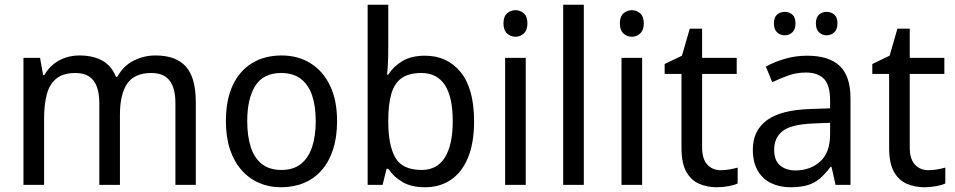

<svg xmlns="http://www.w3.org/2000/svg" viewBox="-20 -780 4029 810"><path d="M636 -546Q722 -546 764 -499.5Q806 -453 806 -349V0H720V-345Q720 -408 695.5 -440Q671 -472 619 -472Q547 -472 516.5 -427Q486 -382 486 -296V0H399V-345Q399 -387 388 -415.5Q377 -444 355 -458Q333 -472 298 -472Q248 -472 219 -449.5Q190 -427 178 -384Q166 -341 166 -278V0H79V-536H149L162 -463H167Q183 -491 206 -509.5Q229 -528 257 -537Q285 -546 315 -546Q373 -546 412 -524Q451 -502 469 -456H475Q500 -502 543.5 -524Q587 -546 636 -546Z M1402 -269Q1402 -202 1385.5 -150.5Q1369 -99 1338 -63Q1307 -27 1263 -8.5Q1219 10 1165 10Q1115 10 1072.5 -8.5Q1030 -27 998.5 -63Q967 -99 950 -150.5Q933 -202 933 -269Q933 -358 961.5 -419.5Q990 -481 1043 -513.5Q1096 -546 1168 -546Q1237 -546 1289.5 -513.5Q1342 -481 1372 -419.5Q1402 -358 1402 -269ZM1023 -269Q1023 -206 1038 -159.5Q1053 -113 1085 -88Q1117 -63 1167 -63Q1217 -63 1249 -88Q1281 -113 1296.5 -159.5Q1312 -206 1312 -269Q1312 -333 1296.5 -378Q1281 -423 1249 -447.5Q1217 -472 1166 -472Q1091 -472 1057 -418Q1023 -364 1023 -269Z M1618 -575Q1618 -541 1616.5 -511.5Q1615 -482 1613 -465H1618Q1639 -499 1677 -522Q1715 -545 1773 -545Q1867 -545 1923.5 -475.5Q1980 -406 1980 -268Q1980 -176 1954 -114Q1928 -52 1881.5 -21Q1835 10 1773 10Q1714 10 1676.5 -13Q1639 -36 1618 -68H1611L1594 0H1531V-760H1618ZM1757 -472Q1705 -472 1674.5 -450.5Q1644 -429 1631 -384.5Q1618 -340 1618 -271V-267Q1618 -168 1647.5 -115.5Q1677 -63 1759 -63Q1824 -63 1857 -116Q1890 -169 1890 -269Q1890 -370 1857 -421Q1824 -472 1757 -472Z M2198 -536V0H2111V-536ZM2155 -737Q2175 -737 2190 -723.5Q2205 -710 2205 -681Q2205 -653 2190 -639Q2175 -625 2155 -625Q2134 -625 2119 -639Q2104 -653 2104 -681Q2104 -710 2119 -723.5Q2134 -737 2155 -737Z M2443 0H2356V-760H2443Z M2689 -536V0H2602V-536ZM2646 -737Q2666 -737 2681 -723.5Q2696 -710 2696 -681Q2696 -653 2681 -639Q2666 -625 2646 -625Q2625 -625 2610 -639Q2595 -653 2595 -681Q2595 -710 2610 -723.5Q2625 -737 2646 -737Z M3020 -62Q3039 -62 3059 -65.5Q3079 -69 3092 -73V-6Q3078 1 3052.5 5.5Q3027 10 3004 10Q2964 10 2930 -4.5Q2896 -19 2875.5 -55Q2855 -91 2855 -156V-468H2784V-510L2857 -545L2890 -659H2942V-536H3088V-468H2942V-158Q2942 -109 2964 -85.5Q2986 -62 3020 -62Z M3385 -545Q3477 -545 3522.5 -502Q3568 -459 3568 -365V0H3505L3488 -76H3484Q3462 -47 3439.5 -27.5Q3417 -8 3387.5 1Q3358 10 3315 10Q3270 10 3234 -7Q3198 -24 3177 -59.5Q3156 -95 3156 -149Q3156 -229 3215 -272.5Q3274 -316 3397 -320L3482 -323V-355Q3482 -422 3455.5 -448Q3429 -474 3380 -474Q3341 -474 3305.5 -461.5Q3270 -449 3238 -433L3211 -499Q3245 -518 3290 -531.5Q3335 -545 3385 -545ZM3409 -259Q3317 -255 3281.5 -227Q3246 -199 3246 -148Q3246 -103 3271 -82Q3296 -61 3336 -61Q3398 -61 3440 -98.5Q3482 -136 3482 -214V-262ZM3245 -681Q3245 -707 3258.5 -718.5Q3272 -730 3291 -730Q3309 -730 3322.5 -718.5Q3336 -707 3336 -681Q3336 -656 3322.5 -643.5Q3309 -631 3291 -631Q3272 -631 3258.5 -643.5Q3245 -656 3245 -681ZM3422 -681Q3422 -707 3435.5 -718.5Q3449 -730 3467 -730Q3486 -730 3499.5 -718.5Q3513 -707 3513 -681Q3513 -656 3499.5 -643.5Q3486 -631 3467 -631Q3449 -631 3435.5 -643.5Q3422 -656 3422 -681Z M3896 -62Q3915 -62 3935 -65.5Q3955 -69 3968 -73V-6Q3954 1 3928.5 5.5Q3903 10 3880 10Q3840 10 3806 -4.5Q3772 -19 3751.5 -55Q3731 -91 3731 -156V-468H3660V-510L3733 -545L3766 -659H3818V-536H3964V-468H3818V-158Q3818 -109 3840 -85.5Q3862 -62 3896 -62Z"/></svg>

Font: Noto Sans Display
Style: Regular
Weight: 400
Designer: Monotype Design Team
Foundry: Monotype Imaging Inc.
Version: Version 2.003